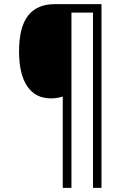

<svg xmlns="http://www.w3.org/2000/svg" viewBox="-20 -780 621 927"><path d="M470 127H429V-719H325V127H283V-314Q257 -305 226 -305Q151 -305 111.5 -363.5Q72 -422 72 -532Q72 -649 115.5 -704.5Q159 -760 244 -760H470Z"/></svg>

Font: Noto Sans Myanmar UI SemiCondensed Light
Style: Regular
Weight: 300
Width: 4
Designer: Monotype Design Team
Foundry: Monotype Imaging Inc.
Version: Version 2.103; ttfautohint (v1.8.4.7-5d5b)